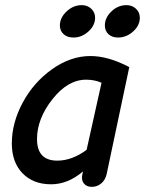

<svg xmlns="http://www.w3.org/2000/svg" viewBox="-20 -711 564 747"><path d="M266 -565Q242 -565 227.5 -578Q213 -591 213 -612Q213 -642 239 -666.5Q265 -691 298 -691Q320 -691 335 -677Q350 -663 350 -642Q350 -612 324 -588.5Q298 -565 266 -565ZM439 -565Q416 -565 402 -578Q388 -591 388 -612Q388 -642 413.5 -666.5Q439 -691 472 -691Q494 -691 509 -677Q524 -663 524 -642Q524 -612 498 -588.5Q472 -565 439 -565ZM179 6Q109 6 67.5 -37Q26 -80 26 -153Q26 -233 68.5 -312Q111 -391 183 -442Q255 -493 332 -493Q401 -493 483 -450L395 -34Q390 -11 374 2.5Q358 16 337 16Q317 16 306.5 3Q296 -10 300 -30L303 -44Q244 6 179 6ZM203 -86Q260 -86 317 -128L375 -389Q348 -401 315 -401Q244 -401 184 -325Q124 -249 124 -170Q124 -86 203 -86Z"/></svg>

Font: Comic Neue
Style: Bold Italic
Weight: 700
Italic angle: -12°
Designer: Craig Rozynski
Foundry: Craig Rozynski
Version: Version 2.003